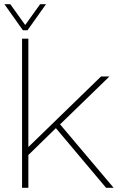

<svg xmlns="http://www.w3.org/2000/svg" viewBox="-20 -894 610 914"><path d="M85 0V-710H115V-194L461 -530H501L266 -302L521 0H485L246 -284L115 -156V0ZM1 -874H29L100 -775L171 -874H199L111 -750H89Z"/></svg>

Font: Geist Thin
Style: Regular
Weight: 400
Designer: Basement.studio, Andrés Briganti, Mateo Zaragoza
Foundry: Basement.studio, Vercel, Andrés Briganti, Guido Ferreyra, Mateo Zaragoza
Version: Version 1.401